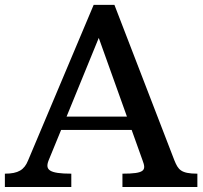

<svg xmlns="http://www.w3.org/2000/svg" viewBox="-25 -752 817 772"><path d="M-5.4 0H261.7V-53.7C171.4 -53.7 155.8 -69.3 170.4 -106.9L220.7 -229.5H504.4L548.3 -106.9C563.5 -66.9 557.6 -53.7 467.3 -53.7V0H768.6V-53.7C701.7 -53.7 691.4 -70.3 676.3 -106.9L435.1 -732.4H351.6L87.9 -106.9C72.8 -69.3 48.8 -53.7 -5.4 -53.7ZM242.7 -283.2 372.1 -599.6 485.4 -283.2Z"/></svg>

Font: Arbutus Slab
Style: Regular
Weight: 400
Designer: Karolina Lach
Foundry: Karolina Lach
Version: Version 1.001